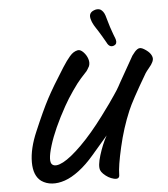

<svg xmlns="http://www.w3.org/2000/svg" viewBox="-54 -806 757 866"><g transform="rotate(-5 324.5 -373.5)"><path d="M414.1 -660.2Q411.6 -663.6 405.3 -673.6Q398.9 -683.6 397 -687Q395 -690.4 391.6 -697.5Q388.2 -704.6 386.2 -711.9Q375.5 -743.2 402.8 -753.9Q418.9 -760.7 432.1 -754.9Q446.3 -746.6 453.1 -726.1Q455.1 -720.7 461.7 -696.8Q468.3 -672.9 476.1 -651.9Q478 -645.5 481.7 -636.2Q485.4 -627 487.8 -620.6Q490.2 -614.3 490.2 -612.8Q494.6 -594.2 480 -587.9Q459 -579.1 446.8 -605Q427.7 -638.7 414.1 -660.2ZM612.8 -560.1Q633.8 -547.4 642.1 -534.2Q650.4 -521 648.7 -510.3Q647 -499.5 638.2 -486.8Q634.8 -481.4 626 -471.2Q617.2 -460.9 610.8 -451.2Q540.5 -332 522.9 -289.1Q491.2 -214.4 471.7 -128.9Q452.1 -43.5 452.1 -5.9Q452.6 16.6 426.3 10.3Q401.4 4.4 379.9 -16.6Q371.1 -25.4 368.2 -33.2Q360.4 -52.7 375.2 -100.8Q390.1 -148.9 411.1 -187L338.9 -103Q305.2 -63.5 270.8 -37.4Q236.3 -11.2 205.6 -0.7Q174.8 9.8 147.7 7.8Q120.6 5.9 99.1 -8.8Q64.5 -34.2 64.5 -95.7Q64.5 -157.2 97.2 -232.9Q135.7 -323.7 162.8 -375Q189.9 -426.3 243.2 -509.8Q254.9 -527.3 261.5 -536.9Q268.1 -546.4 277.6 -557.4Q287.1 -568.4 295.9 -573.7Q304.7 -579.1 314.9 -581.1Q326.7 -583 340.1 -569.1Q353.5 -555.2 359.1 -537.6Q364.7 -520 358.9 -504.9Q350.1 -488.8 345.7 -483.4Q341.3 -478 318.8 -454.1Q302.7 -436.5 278.6 -401.6Q254.4 -366.7 236.8 -335Q182.1 -236.8 159.7 -163.6Q137.2 -90.3 155.8 -77.1Q170.9 -65.4 204.8 -83Q238.8 -100.6 289.6 -150.9Q340.3 -201.2 396 -275.9Q418.9 -306.6 434.6 -328.6Q450.2 -350.6 459.7 -365Q469.2 -379.4 473.4 -385.7Q477.5 -392.1 483.4 -402.6Q489.3 -413.1 491.2 -417L558.1 -535.2Q566.4 -546.4 571.3 -552Q576.2 -557.6 583 -562.3Q589.8 -566.9 596.9 -566.2Q604 -565.4 612.8 -560.1Z"/></g></svg>

Font: Florida Vibes
Style: Regular
Weight: 400
Italic angle: -30°
Designer: Turbologo.com
Foundry: Turbologo.com
Version: Version 1.000;hotconv 1.0.109;makeotfexe 2.5.65596